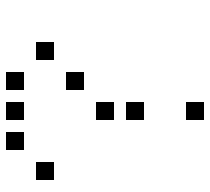

<svg xmlns="http://www.w3.org/2000/svg" viewBox="-50 -670 700 640"><g transform="rotate(-90 300.0 -350.0)"><path d="M121 -680Q120 -680 120 -680Q120 -680 120 -679V-621Q120 -620 120 -620Q120 -620 121 -620H179Q180 -620 180 -620Q180 -620 180 -621V-679Q180 -680 180 -680Q180 -680 179 -680ZM221 -680Q220 -680 220 -680Q220 -680 220 -679V-621Q220 -620 220 -620Q220 -620 221 -620H279Q280 -620 280 -620Q280 -620 280 -621V-679Q280 -680 280 -680Q280 -680 279 -680ZM321 -680Q320 -680 320 -680Q320 -680 320 -679V-621Q320 -620 320 -620Q320 -620 321 -620H379Q380 -620 380 -620Q380 -620 380 -621V-679Q380 -680 380 -680Q380 -680 379 -680ZM21 -580Q20 -580 20 -580Q20 -580 20 -579V-521Q20 -520 20 -520Q20 -520 21 -520H79Q80 -520 80 -520Q80 -520 80 -521V-579Q80 -580 80 -580Q80 -580 79 -580ZM421 -580Q420 -580 420 -580Q420 -580 420 -579V-521Q420 -520 420 -520Q420 -520 421 -520H479Q480 -520 480 -520Q480 -520 480 -521V-579Q480 -580 480 -580Q480 -580 479 -580ZM321 -480Q320 -480 320 -480Q320 -480 320 -479V-421Q320 -420 320 -420Q320 -420 321 -420H379Q380 -420 380 -420Q380 -420 380 -421V-479Q380 -480 380 -480Q380 -480 379 -480ZM221 -380Q220 -380 220 -380Q220 -380 220 -379V-321Q220 -320 220 -320Q220 -320 221 -320H279Q280 -320 280 -320Q280 -320 280 -321V-379Q280 -380 280 -380Q280 -380 279 -380ZM221 -280Q220 -280 220 -280Q220 -280 220 -279V-221Q220 -220 220 -220Q220 -220 221 -220H279Q280 -220 280 -220Q280 -220 280 -221V-279Q280 -280 280 -280Q280 -280 279 -280ZM221 -80Q220 -80 220 -80Q220 -80 220 -79V-21Q220 -20 220 -20Q220 -20 221 -20H279Q280 -20 280 -20Q280 -20 280 -21V-79Q280 -80 280 -80Q280 -80 279 -80Z"/></g></svg>

Font: Doto Black Medium
Style: Regular
Weight: 500
Monospace: yes
Version: Version 1.000